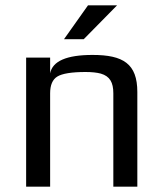

<svg xmlns="http://www.w3.org/2000/svg" viewBox="-20 -700 613 720"><path d="M327 -494C230 -494 177 -471 168 -425V-484H78V0H168V-350C168 -381 177 -402 195 -413C213 -424 248 -430 301 -430C324 -430 343 -428 358 -424C392 -414 405 -391 405 -350V0H495V-355C495 -461 442 -494 327 -494ZM419 -680H310L220 -553H294Z"/></svg>

Font: Gamestation Text
Style: Bold
Weight: 400
Designer: Jonas Hecksher
Foundry: Jonas Hecksher, Playtypeª, e-types AS
Version: Version 1.003